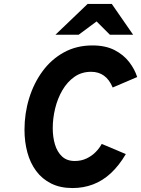

<svg xmlns="http://www.w3.org/2000/svg" viewBox="-20 -941 714 972"><path d="M347 11Q285 11 239 -12Q193 -35 163 -75.5Q133 -116 118.5 -169.5Q104 -223 104 -284Q104 -367 127.5 -443.5Q151 -520 195.5 -580.5Q240 -641 303.8 -676Q367.5 -711 448 -711Q514 -711 559.8 -687.5Q605.5 -664 633.8 -627.2Q662 -590.5 674.5 -551L550.5 -498Q533.5 -538.5 506.2 -558Q479 -577.5 441.5 -577.5Q393 -577.5 356.8 -552Q320.5 -526.5 296 -484.5Q271.5 -442.5 259.2 -392Q247 -341.5 247 -292Q247 -247.5 258.2 -209.8Q269.5 -172 294 -149Q318.5 -126 358.5 -126Q391.5 -126 418.2 -138.8Q445 -151.5 464.5 -171.5Q484 -191.5 495 -212.5L617 -161Q582.5 -102.5 541.2 -64.2Q500 -26 451.2 -7.5Q402.5 11 347 11ZM260.5 -765 423.5 -921H546L654 -765H536.5L469 -832.5L378 -765Z"/></svg>

Font: Overpass ExtraBold
Style: Italic
Weight: 800
Italic angle: -10°
Designer: Delve Withrington, Dave Bailey, Thomas Jockin
Foundry: Delve Fonts LLC
Version: Version 4.000